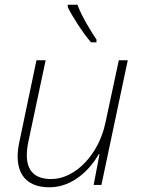

<svg xmlns="http://www.w3.org/2000/svg" viewBox="-20 -786 598 816"><path d="M367 -606H390V-618C367 -652 328 -715 309 -766H268V-756C285 -719 335 -642 367 -606ZM190 10C293 10 366 -71 400 -131H403L378 0H411L523 -530H485L428 -264C400 -130 300 -25 198 -25C131 -25 94 -57 94 -126C94 -143 96 -163 101 -186L174 -530H135L64 -191C58 -166 55 -142 55 -121C55 -35 104 10 190 10Z"/></svg>

Font: Noto Sans ExtraLight
Style: Italic
Weight: 200
Italic angle: -12°
Designer: Monotype Design Team
Foundry: Monotype Imaging Inc.
Version: Version 2.013